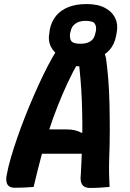

<svg xmlns="http://www.w3.org/2000/svg" viewBox="-20 -923 640 948"><path d="M89 -284H310Q333 -284 351 -279.5Q369 -275 383 -267L409 -276L411 -222L413 -164H97Q87 -164 81.5 -171.5Q76 -179 75 -192Q74 -205 77 -220ZM146 0Q124 2 100 3Q76 4 54 4Q36 4 26 -2.5Q16 -9 12.5 -23Q9 -37 13 -58Q20 -98 34 -145.5Q48 -193 66 -245Q84 -297 105 -350Q126 -403 148.5 -454.5Q171 -506 193.5 -552.5Q216 -599 237.5 -637Q259 -675 278 -701Q314 -703 349.5 -704.5Q385 -706 421 -706Q448 -706 464 -699Q480 -692 488.5 -677Q497 -662 503 -638Q510 -589 514.5 -532.5Q519 -476 520.5 -412.5Q522 -349 522 -279.5Q522 -210 519 -134Q518 -101 518.5 -68Q519 -35 521 0Q498 2 474 3.5Q450 5 424 5Q408 5 396.5 -1.5Q385 -8 380.5 -23Q376 -38 379 -62Q383 -134 385 -198Q387 -262 386.5 -318Q386 -374 384 -425.5Q382 -477 378 -525.5Q374 -574 369 -623L398 -594L330 -598L369 -620Q339 -568 313.5 -513Q288 -458 265 -400Q242 -342 221.5 -279Q201 -216 182.5 -146.5Q164 -77 146 0ZM407 -903Q463 -903 498.5 -884Q534 -865 549 -833Q564 -801 556 -761L553 -745Q545 -704 521.5 -677Q498 -650 460 -637Q422 -624 371 -624Q318 -624 282.5 -642.5Q247 -661 231.5 -692Q216 -723 224 -762L226 -778Q234 -817 257 -845Q280 -873 318 -888Q356 -903 407 -903ZM402 -820Q371 -820 352 -806Q333 -792 329 -769L326 -758Q324 -745 326.5 -733.5Q329 -722 336 -716Q344 -711 354 -709Q364 -707 378 -707Q408 -707 426.5 -719Q445 -731 450 -756L453 -767Q456 -781 453.5 -792.5Q451 -804 443 -812Q436 -816 425.5 -818Q415 -820 402 -820Z"/></svg>

Font: Rec Mono Semicasual
Style: Bold Italic
Weight: 700
Italic angle: -10°
Version: Version 1.085; ttfautohint (v1.8.4.7-5d5b)